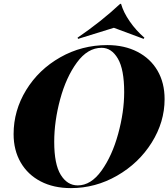

<svg xmlns="http://www.w3.org/2000/svg" viewBox="-20 -956 867 988"><path d="M50 -266Q50 -387 114.5 -492.5Q179 -598 290 -661Q401 -724 532 -724Q620 -724 687 -689.5Q754 -655 790.5 -592.5Q827 -530 827 -446Q827 -328 760.5 -222Q694 -116 582.5 -52Q471 12 345 12Q256 12 189.5 -22.5Q123 -57 86.5 -120Q50 -183 50 -266ZM380 -2Q448 -2 502.5 -78Q557 -154 588 -267Q619 -380 619 -482Q619 -599 586.5 -654.5Q554 -710 503 -710Q431 -710 375.5 -634Q320 -558 289.5 -445Q259 -332 259 -226Q259 -111 292.5 -56.5Q326 -2 380 -2ZM598 -936H603Q615 -893 647.5 -846Q680 -799 723 -762L719 -756L566 -813L382 -756L379 -762Q502 -846 598 -936Z"/></svg>

Font: Nyght Serif Dark Italic
Style: Regular
Weight: 800
Italic angle: -16°
Designer: Maksym Kobuzan
Version: Version 0.400